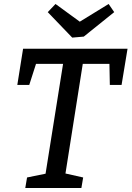

<svg xmlns="http://www.w3.org/2000/svg" viewBox="-20 -945 661 965"><path d="M107 0 116 -53 209 -72 297 -624H161L127 -518H67L96 -700H621L591 -518H532L530 -624H396L309 -73L398 -53L389 0ZM526 -925 554 -884 401 -761 343 -756 220 -884 259 -925 381 -836Z"/></svg>

Font: Bitter Medium
Style: Italic
Weight: 500
Italic angle: -9°
Designer: Sol Matas, and Bitter project Authors
Foundry: Sol Matas
Version: Version 2.001